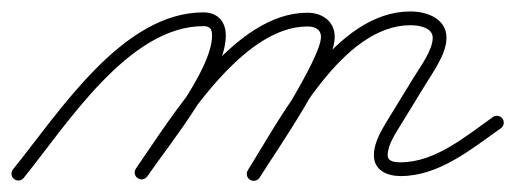

<svg xmlns="http://www.w3.org/2000/svg" viewBox="-26 -291 899 335"><path d="M-1.5 21.3C3.6 25.5 11.2 24.7 15.3 19.5C90.9 -73.9 198.6 -245.4 328.9 -245.4C340.4 -245.4 344 -240.3 344 -229.1C344 -167.9 249.3 -52 211.1 3.2C207.4 8.6 208.7 16.1 214.2 19.9C219.6 23.6 227.1 22.3 230.9 16.8C230.9 16.8 230.9 16.8 230.9 16.8C272.7 -43.5 368 -159.6 368 -229.1C368 -253.4 353.7 -269.4 328.9 -269.4C187.6 -269.4 78 -96 -3.3 4.5C-7.5 9.6 -6.7 17.2 -1.5 21.3ZM230.9 16.8C230.9 16.8 230.9 16.8 230.9 16.8C290.3 -68.9 395.1 -244.8 510.3 -244.8C522.6 -244.8 534 -240.5 534 -226.5C534 -188.3 429 -29.6 406.7 6C403.2 11.6 404.9 19 410.6 22.5C416.2 26 423.6 24.3 427.1 18.7C427.1 18.7 427.1 18.7 427.1 18.7C455.9 -27.5 558 -173 558 -226.5C558 -254.1 536 -268.8 510.3 -268.8C383.1 -268.8 276.3 -90.9 211.1 3.2C207.4 8.6 208.7 16.1 214.2 19.9C219.6 23.6 227.1 22.3 230.9 16.8ZM426.8 18.9C426.8 18.9 426.8 18.9 426.8 18.9C482.2 -69.7 571.8 -247 690.2 -247C703.9 -247 729 -243.5 729 -225C729 -203.1 706.5 -173.5 695.8 -155.8C695.8 -155.8 695.8 -155.8 695.8 -155.8C695.8 -155.8 695.8 -155.8 695.8 -155.8C681.8 -133 667.8 -110.1 653.8 -87.3C653.8 -87.3 653.7 -87.2 653.7 -87.2C653.7 -87.2 653.7 -87.1 653.7 -87.1C641.6 -66.8 626.4 -44.5 626.4 -20C626.4 6.7 650 16.2 673.1 16.2C739.9 16.2 796 -30.6 847.9 -67.2C853.3 -71 854.6 -78.5 850.8 -83.9C847 -89.3 839.5 -90.6 834.1 -86.8C787.1 -53.7 733.6 -7.8 673.1 -7.8C664.4 -7.8 650.4 -8.5 650.4 -20C650.4 -39.1 665 -59.2 674.3 -74.9C674.3 -74.9 674.3 -74.9 674.3 -74.8C674.3 -74.8 674.2 -74.7 674.2 -74.7C688.2 -97.6 702.2 -120.4 716.2 -143.3C716.2 -143.3 716.2 -143.3 716.2 -143.3C716.2 -143.3 716.2 -143.3 716.2 -143.3C730.1 -166.1 753 -197.1 753 -225C753 -258.8 718.6 -271 690.2 -271C558.9 -271 467.5 -91.5 406.4 6.1C402.9 11.8 404.6 19.2 410.2 22.7C415.8 26.2 423.3 24.5 426.8 18.9Z"/></svg>

Font: FRB American Cursive Guidelines Light
Style: Italic
Weight: 300
Italic angle: -25°
Version: Version 2.0;Modular Font Editor K font №1